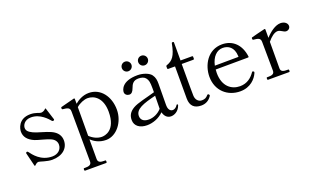

<svg xmlns="http://www.w3.org/2000/svg" viewBox="-91 -1184 3145 1917"><g transform="rotate(-20 1481.0 -225.5)"><path d="M100 8C115 -7 126 -14 140 -14C154 -14 221 14 277 14C387 14 452 -46 452 -128C452 -176 428 -220 364 -249C312 -273 230 -290 188 -310C145 -331 126 -349 126 -379C126 -406 149 -457 221 -457C319 -457 384 -378 406 -353C409 -350 413 -348 417 -348C419 -348 421 -348 423 -349C426 -351 428 -352 429 -354C432 -357 431 -361 430 -364L429 -366L391 -486C389 -493 386 -493 381 -488C369 -474 349 -466 333 -466C316 -466 281 -489 225 -489C95 -489 78 -384 78 -356C78 -302 110 -260 177 -232C213 -217 293 -202 341 -179C373 -164 391 -137 391 -107C391 -55 350 -17 289 -17C167 -17 104 -107 79 -140C75 -146 71 -148 67 -148C65 -148 64 -148 62 -147C56 -144 54 -141 54 -137L55 -132L89 6C90 12 95 13 100 8Z M846 -489C781 -489 729 -457 696 -429V-480C696 -485 693 -488 687 -487C657 -479 558 -454 544 -450C539 -448 538 -446 538 -441C538 -434 538 -426 547 -425C589 -420 622 -419 622 -374L625 159C625 197 591 201 560 201H548C542 201 540 205 540 214C540 223 542 228 548 228H771C777 228 779 223 779 214C779 205 777 201 771 201H759C728 201 695 197 695 159V-51C726 -22 776 12 851 12C962 12 1054 -105 1054 -236C1054 -377 971 -489 846 -489ZM821 -32C776 -32 727 -56 695 -89L696 -393C731 -424 781 -444 818 -444C885 -444 970 -394 970 -245C970 -44 850 -32 821 -32Z M1293 -557C1321 -557 1344 -580 1344 -608C1344 -636 1321 -659 1293 -659C1264 -659 1242 -636 1242 -608C1242 -580 1264 -557 1293 -557ZM1467 -557C1495 -557 1518 -580 1518 -608C1518 -636 1495 -659 1467 -659C1438 -659 1416 -636 1416 -608C1416 -580 1438 -557 1467 -557ZM1636 -80C1634 -80 1632 -80 1629 -75C1614 -50 1593 -41 1577 -41C1568 -41 1531 -46 1531 -110C1531 -180 1533 -300 1533 -338C1533 -375 1529 -405 1507 -435C1485 -465 1425 -489 1364 -489C1194 -489 1177 -398 1177 -376C1177 -350 1201 -334 1224 -334C1246 -334 1262 -351 1273 -382C1289 -427 1309 -455 1361 -455C1395 -455 1421 -446 1436 -428C1456 -404 1461 -379 1461 -316V-273C1374 -247 1274 -228 1225 -199C1176 -170 1157 -135 1157 -87C1157 -24 1209 14 1286 14C1346 14 1414 -10 1463 -59C1473 -18 1499 12 1541 12C1568 12 1620 -3 1643 -67C1644 -70 1644 -72 1644 -73C1644 -77 1641 -80 1636 -80ZM1322 -34C1257 -34 1238 -69 1238 -101C1238 -174 1325 -203 1460 -236C1459 -183 1458 -128 1458 -101V-98C1420 -55 1367 -34 1322 -34Z M1861 14C1908 14 1945 -6 1972 -47C1974 -50 1974 -51 1974 -54C1974 -61 1966 -69 1960 -69C1957 -69 1953 -67 1950 -63C1932 -42 1915 -33 1884 -33C1848 -33 1820 -62 1819 -108C1819 -118 1818 -153 1818 -198V-443H1942C1947 -443 1950 -446 1950 -451V-472C1950 -477 1947 -480 1942 -480H1819V-671C1819 -676 1816 -679 1811 -679H1804C1800 -679 1797 -677 1796 -671C1772 -543 1738 -504 1673 -482C1668 -481 1666 -477 1666 -473V-451C1666 -446 1669 -443 1674 -443H1747V-102C1747 -22 1790 14 1861 14Z M2467 -127C2464 -129 2461 -131 2458 -131C2455 -131 2452 -130 2449 -125C2416 -77 2367 -35 2291 -35C2202 -35 2116 -94 2116 -238C2116 -251 2117 -263 2118 -275L2463 -277C2468 -277 2471 -280 2470 -286C2454 -412 2377 -490 2262 -490C2108 -490 2034 -349 2034 -228C2034 -79 2142 14 2276 14C2386 14 2446 -56 2469 -109C2471 -113 2472 -116 2472 -119C2472 -122 2470 -125 2467 -127ZM2256 -454C2315 -454 2371 -420 2375 -326V-316L2123 -314C2142 -403 2193 -454 2256 -454Z M2883 -489C2828 -489 2767 -443 2721 -392V-481C2721 -486 2718 -489 2712 -488C2682 -481 2583 -457 2569 -452C2565 -450 2564 -448 2564 -443C2564 -436 2564 -427 2573 -426C2614 -421 2648 -421 2648 -376L2651 -68C2651 -30 2617 -27 2587 -27H2574C2569 -27 2567 -22 2567 -13C2567 -4 2569 0 2574 0H2798C2804 0 2806 -4 2806 -13C2806 -22 2804 -27 2798 -27H2785C2755 -27 2720 -30 2720 -68L2721 -350C2756 -393 2795 -424 2829 -424C2861 -424 2883 -393 2911 -393C2936 -393 2955 -412 2955 -434C2955 -466 2923 -489 2883 -489Z"/></g></svg>

Font: Shippori Mincho OTF
Style: Regular
Weight: 400
Designer: FONTDASU
Foundry: FONTDASU / Google Inc. / but / Adobe
Version: Version 3.300;hotconv 1.0.109;makeotfexe 2.5.65596